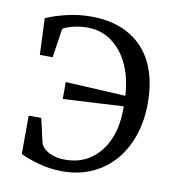

<svg xmlns="http://www.w3.org/2000/svg" viewBox="-69 -619 635 692"><g transform="rotate(10 249.0 -273.0)"><path d="M204 10.5Q159.5 10.5 118.5 -0.8Q77.5 -12 49.5 -25.5L50 -166H96L116 -78Q118 -69.5 128.2 -59Q138.5 -48.5 158 -40.5Q177.5 -32.5 207 -32.5Q260.5 -32.5 300 -60Q339.5 -87.5 361.2 -138Q383 -188.5 381.5 -258.5L160.5 -246.5V-308.5L380.5 -297Q377 -362 354 -411Q331 -460 292.5 -487.8Q254 -515.5 203 -515.5Q177.5 -515.5 152.5 -509.5Q127.5 -503.5 114.5 -495L98.5 -388.5H51.5L46 -522Q81.5 -537.5 124.2 -547.2Q167 -557 209 -557Q270.5 -557 318 -538.8Q365.5 -520.5 398.5 -485.2Q431.5 -450 448.2 -399.5Q465 -349 465 -284.5Q465 -221.5 447.2 -167.8Q429.5 -114 395.5 -74Q361.5 -34 313 -11.8Q264.5 10.5 204 10.5Z"/></g></svg>

Font: Merriweather 48pt Light
Style: Regular
Weight: 300
Version: Version 2.100